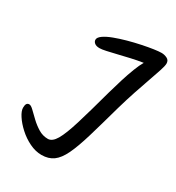

<svg xmlns="http://www.w3.org/2000/svg" viewBox="-172 -828 841 919"><g transform="rotate(30 248.5 -368.5)"><path d="M26.3 -193.9Q35.7 -193.9 51.1 -178.8Q66.4 -163.8 86.9 -144.4Q107.3 -125 131.9 -109.9Q156.5 -94.9 184.8 -94.9Q209 -94.9 228.7 -128.6Q248.5 -162.4 271.2 -236.7Q294 -311.1 326.9 -432.5Q338.1 -472.1 350.4 -512.2Q362.8 -552.3 375.9 -586.1Q389.1 -619.9 400.9 -639.7Q368.4 -634.8 335.1 -627.2Q301.8 -619.6 271.6 -612.2Q241.3 -604.8 217.8 -599.7Q194.4 -594.6 182.1 -594.6Q163.6 -594.6 154.4 -602.3Q145.1 -609.9 145.1 -620.4Q145.1 -633.2 163.5 -646.2Q181.9 -659.1 212 -670.5Q242.1 -681.8 277.7 -691.7Q313.3 -701.5 347.8 -708.6Q382.2 -715.8 409.8 -719.8Q437.4 -723.7 451.5 -723.7Q467.1 -723.7 482.1 -716.4Q497.1 -709 497.1 -691Q497.1 -678.7 488.2 -651.4Q479.4 -624.1 465.4 -584.8Q451.4 -545.4 434.8 -495.9Q418.2 -446.5 402.1 -390.1Q372.3 -282.6 350.7 -210Q329 -137.3 308.3 -94.1Q287.6 -50.8 261.4 -31.9Q235.3 -13 196.7 -13Q163.6 -13 129.9 -29.4Q96.2 -45.8 68.7 -71Q41.1 -96.1 24.5 -121.7Q7.8 -147.2 7.8 -165Q7.8 -180 12.3 -186.9Q16.8 -193.9 26.3 -193.9Z"/></g></svg>

Font: Kalam Variable Light
Style: Regular
Weight: 300
Designer: Lipi Raval, Jonny Pinhorn
Foundry: Indian Type Foundry
Version: Version 3.000